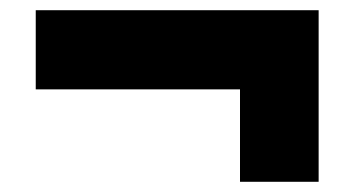

<svg xmlns="http://www.w3.org/2000/svg" viewBox="-20 -510 700 376"><path d="M450 -335H50V-490H604V-154H450Z"/></svg>

Font: Archivo Black
Style: Regular
Weight: 400
Designer: Hector Gatti
Foundry: Omnibus-Type
Version: Version 1.101; ttfautohint (v1.8)